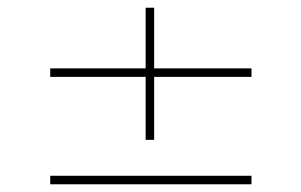

<svg xmlns="http://www.w3.org/2000/svg" viewBox="-20 -545 780 497"><path d="M110 -346V-368H631V-346ZM110 -68V-90H631V-68ZM357 -183V-525H379V-183Z"/></svg>

Font: Lexend Mega Thin
Style: Regular
Weight: 250
Version: Version 1.007